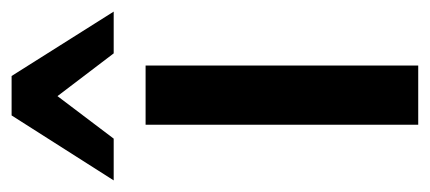

<svg xmlns="http://www.w3.org/2000/svg" viewBox="-232 -516 741 331"><g transform="rotate(-90 138.5 -350.5)"><path d="M89 0V-470H191V0ZM212 -525 123 -642 105 -701H173L284 -525ZM-7 -525 105 -701H173L155 -644L65 -525Z"/></g></svg>

Font: Ysabeau SC SemiBold
Style: Regular
Weight: 600
Designer: Christian Thalmann (Catharsis Fonts)
Version: Version 2.001;gftools[0.9.30]; featfreeze: smcp